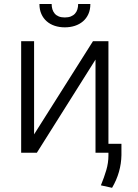

<svg xmlns="http://www.w3.org/2000/svg" viewBox="-20 -747 674 939"><path d="M83.5 0V-545.5H146.7V-89.8L434.7 -545.5H510.3V-43.7H573.9V11.7Q572.4 95.9 528.1 171.5L473.4 159.4Q489.3 120.7 499.8 85.2Q510.3 49.7 510.3 12.8V0H447.1V-455.6L160.2 0ZM232.6 -727.3Q232.6 -713.4 236.3 -701.3Q240.1 -689.3 247.7 -680.4Q255.3 -671.5 267.6 -666.5Q279.8 -661.6 296.9 -661.6Q313.9 -661.6 326.3 -666.5Q338.8 -671.5 346.8 -680.4Q354.8 -689.3 358.5 -701.3Q362.2 -713.4 362.2 -727.3H421.9Q421.9 -699.6 412.3 -678.3Q402.7 -657 385.8 -642.6Q369 -628.2 346.2 -620.7Q323.5 -613.3 296.9 -613.3Q270.6 -613.3 247.9 -620.7Q225.1 -628.2 208.5 -642.8Q191.8 -657.3 182.4 -678.4Q172.9 -699.6 172.9 -727.3Z"/></svg>

Font: Inter P Light
Style: Regular
Weight: 300
Designer: Rasmus Andersson
Foundry: rsms
Version: Version 3.018;git-588b23468